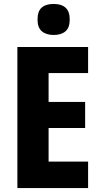

<svg xmlns="http://www.w3.org/2000/svg" viewBox="-20 -952 511 972"><path d="M426 0H68V-714H426V-582H226V-436H411V-304H226V-134H426ZM252 -932Q291 -932 312 -913Q333 -894 333 -853Q333 -812 311.5 -793.5Q290 -775 252 -775Q214 -775 192 -793.5Q170 -812 170 -853Q170 -895 191 -913.5Q212 -932 252 -932Z"/></svg>

Font: Noto Sans Thai Cond ExtBd
Style: Regular
Weight: 800
Width: 3
Designer: Monotype Design Team
Foundry: Monotype Imaging Inc.
Version: Version 2.002; ttfautohint (v1.8.4.7-5d5b)